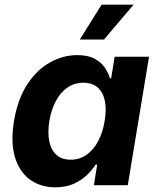

<svg xmlns="http://www.w3.org/2000/svg" viewBox="-20 -787 671 816"><path d="M215.4 9.1Q152.8 9.1 107.7 -23.5Q62.6 -56 43.6 -118.8Q24.5 -181.6 39.4 -272.2Q55.1 -365.7 95.7 -428Q136.3 -490.2 192 -521.5Q247.7 -552.7 308.2 -552.7Q354.4 -552.7 382.6 -537.2Q410.8 -521.8 425.9 -498.9Q441.1 -476 447.4 -454H452.4L467.3 -545.9H613.4L523.1 0H378.9L393.1 -87.4H386.2Q372.2 -64.9 349.1 -42.8Q326 -20.6 293 -5.7Q260 9.1 215.4 9.1ZM280.4 -108.3Q318.1 -108.3 347.6 -129Q377.1 -149.7 396.9 -186.6Q416.8 -223.5 424.7 -272.7Q433.1 -322.4 425.5 -358.9Q417.8 -395.4 394.9 -415.4Q372 -435.4 334.3 -435.4Q295.8 -435.4 266.1 -414.5Q236.4 -393.6 217.1 -357Q197.7 -320.4 189.7 -272.7Q182 -224.8 189.3 -187.5Q196.5 -150.3 219.4 -129.3Q242.3 -108.3 280.4 -108.3ZM319.3 -619.1 411.7 -767.1H547.6L422 -619.1Z"/></svg>

Font: Inter Variable
Style: Italic
Weight: 400
Italic angle: -9.39999°
Designer: Rasmus Andersson
Foundry: rsms
Version: Version 4.001;git-9221beed3